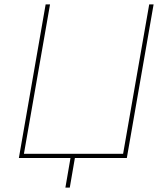

<svg xmlns="http://www.w3.org/2000/svg" viewBox="-20 -720 754 875"><path d="M558 0H66L188 -700H208L89 -19H541L660 -700H680ZM303 -10H323L298 135H278Z"/></svg>

Font: Fixel Italic Variable Display Thin
Style: Italic
Weight: 100
Italic angle: -10°
Designer: AlfaBravo + MacPaw
Foundry: Kyrylo Tkachov, Marchela Mozhyna, Serhii Makarenko, Maria Weinstein, Zakhar Kryvoshyya
Version: Version 1.210;Glyphs 3.2 (3217)